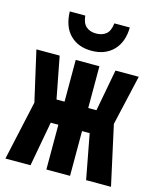

<svg xmlns="http://www.w3.org/2000/svg" viewBox="-114 -844 759 924"><g transform="rotate(15 265.0 -382.0)"><path d="M2 0 67 -296 10 -546H126L166 -338H206V-546H324V-338H365L404 -546H520L463 -296L528 0H404L362 -223H324V0H206V-223H168L127 0ZM267 -608Q201 -608 160.5 -648Q120 -688 118 -764H195Q199 -726 218 -710Q237 -694 267 -694Q298 -694 317 -710Q336 -726 340 -764H417Q416 -691 375.5 -649.5Q335 -608 267 -608Z"/></g></svg>

Font: Noto Sans Mono Condensed
Style: Bold
Weight: 700
Width: 3
Designer: Monotype Design Team
Foundry: Monotype Imaging Inc.
Version: Version 2.014